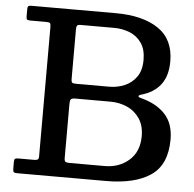

<svg xmlns="http://www.w3.org/2000/svg" viewBox="-53 -803 868 857"><g transform="rotate(5 381.0 -375.0)"><path d="M453 0H56.5Q44.5 0 40.2 -3Q36 -6 36 -18.5V-49.5Q36 -60.5 40 -63.2Q44 -66 54 -66H125.5Q136.5 -66 141.2 -69.2Q146 -72.5 146 -83.5V-664Q146 -677.5 141.8 -680.8Q137.5 -684 123.5 -684H56.5Q43.5 -684 39.8 -686.8Q36 -689.5 36 -702V-732.5Q36 -743.5 39.5 -746.8Q43 -750 53 -750H431.5Q553 -750 622.8 -702.5Q692.5 -655 692.5 -556.5Q692.5 -492 662.8 -452.8Q633 -413.5 575.5 -397.5Q564.5 -394 564.8 -389.5Q565 -385 575.5 -382.5Q646 -364.5 685 -322.8Q724 -281 724 -210Q724 -96.5 653 -48.2Q582 0 453 0ZM285.5 -420.5H430Q467 -420.5 499.5 -434.2Q532 -448 552.5 -477Q573 -506 573 -553Q573 -599.5 553 -628.5Q533 -657.5 500.2 -670.8Q467.5 -684 430 -684H279Q267 -684 263.8 -679.2Q260.5 -674.5 260.5 -662V-442Q260.5 -426.5 265.2 -423.5Q270 -420.5 285.5 -420.5ZM441.5 -66Q506 -66 550.2 -104.8Q594.5 -143.5 594.5 -213.5Q594.5 -260 573.5 -291.5Q552.5 -323 517.8 -338.8Q483 -354.5 441.5 -354.5H284.5Q269 -354.5 264.8 -349.2Q260.5 -344 260.5 -328V-86.5Q260.5 -73.5 265.2 -69.8Q270 -66 283.5 -66Z"/></g></svg>

Font: Besley Medium
Style: Regular
Weight: 500
Designer: Owen Earl
Foundry: indestructible type*
Version: Version 2.001; ttfautohint (v1.8.3)